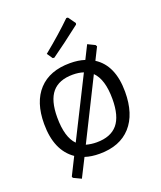

<svg xmlns="http://www.w3.org/2000/svg" viewBox="-152 -834 861 1029"><g transform="rotate(-20 278.5 -319.0)"><path d="M512 -259C512 -359.7 481 -429.7 419 -469L454 -539L449 -548L408 -568L370 -492C345.3 -500 317.3 -504 286 -504C208.7 -504 149.2 -481.5 107.5 -436.5C65.8 -391.5 45 -327.7 45 -245C45 -143.7 76 -71.7 138 -29L88 71L91 79L135 100L188 -5C212 3 239.7 7 271 7C348.3 7 407.8 -16.2 449.5 -62.5C491.2 -108.8 512 -174.3 512 -259ZM170 -93C138.7 -124.3 123 -178 123 -254C123 -318 135.8 -365.2 161.5 -395.5C187.2 -425.8 226.3 -441 279 -441C301.7 -441 322 -438 340 -432ZM396 -102C370 -71.3 330.3 -56 277 -56C256.3 -56 236.3 -58.7 217 -64L387 -405C419 -373.7 435 -320.7 435 -246C435 -180.7 422 -132.7 396 -102ZM390 -695 360 -737 351 -738C307 -694.7 252.3 -646.3 187 -593L209 -561L218 -560C265.3 -593.3 322 -635.7 388 -687Z"/></g></svg>

Font: Alegreya Sans SC
Style: Regular
Weight: 400
Designer: Juan Pablo del Peral
Foundry: Huerta Tipografica
Version: Version 1.000;PS 001.000;hotconv 1.0.70;makeotf.lib2.5.58329